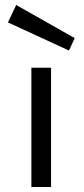

<svg xmlns="http://www.w3.org/2000/svg" viewBox="-20 -751 339 771"><path d="M12 -661 45 -731 280 -598 257 -548ZM106 0V-479H185V0Z"/></svg>

Font: Karmilla
Style: Regular
Weight: 400
Designer: Jonathan Pinhorn
Version: Version 1.000